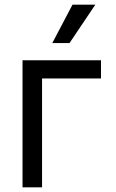

<svg xmlns="http://www.w3.org/2000/svg" viewBox="-20 -804 499 824"><path d="M413.4 -467.3H160.5V0H76.7V-545.5H413.4ZM291.2 -784.1H389.2L278.4 -619.3H204.5Z"/></svg>

Font: Fast_Sans
Style: Regular
Weight: 400
Designer: Rasmus Andersson
Foundry: rsms
Version: Version 3.018;git-588b23468